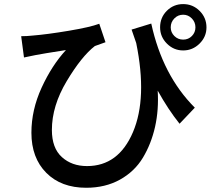

<svg xmlns="http://www.w3.org/2000/svg" viewBox="-20 -847 1040 934"><path d="M620.1 -703.1 715.8 -732.4Q770.5 -480.5 927.7 -323.2L853.5 -245.1Q797.9 -314.5 747.1 -406.2Q752.9 -313.5 734.4 -230.5Q715.8 -147.5 675.3 -80.1Q634.8 -12.7 563.5 26.9Q492.2 66.4 399.4 66.4Q277.3 66.4 205.1 -6.3Q132.8 -79.1 132.8 -201.2Q132.8 -312.5 182.6 -420.9Q232.4 -529.3 300.8 -603.5Q182.6 -585 153.3 -579.1Q141.6 -577.1 96.7 -567.4L83 -670.9Q110.4 -670.9 136.7 -673.8Q210 -679.7 314.5 -697.3Q418.9 -714.8 462.9 -731.4L493.2 -641.6L441.4 -623Q377 -573.2 304.7 -452.6Q232.4 -332 232.4 -214.8Q232.4 -127 280.8 -83Q329.1 -39.1 403.3 -39.1Q556.6 -39.1 627 -204.6Q697.3 -370.1 642.6 -637.7Q626 -684.6 620.1 -703.1ZM930.7 -713.9Q930.7 -739.3 913.1 -757.3Q895.5 -775.4 871.1 -775.4Q845.7 -775.4 828.1 -757.3Q810.5 -739.3 810.5 -713.9Q810.5 -689.5 828.1 -671.9Q845.7 -654.3 871.1 -654.3Q896.5 -654.3 913.6 -671.9Q930.7 -689.5 930.7 -713.9ZM984.4 -713.9Q984.4 -668 950.7 -634.8Q917 -601.6 871.1 -601.6Q825.2 -601.6 792 -634.8Q758.8 -668 758.8 -713.9Q758.8 -761.7 791.5 -794.4Q824.2 -827.1 871.1 -827.1Q918 -827.1 951.2 -793.9Q984.4 -760.7 984.4 -713.9Z"/></svg>

Font: Gen Shin Gothic Monospace Medium
Style: Regular
Weight: 500
Designer: [Source Han Sans]
Ryoko NISHIZUKA  (kana & ideographs); Paul D. Hunt (Latin, Greek & Cyrillic); Wenlong ZHANG  (bopomofo
Version: Version 1.002.20150607